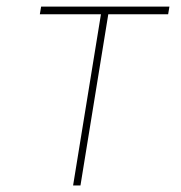

<svg xmlns="http://www.w3.org/2000/svg" viewBox="-20 -566 551 586"><path d="M101.6 -522.5 105.5 -545.9H497.1L493.2 -522.5H310.5L225.6 0H203.1L288.1 -522.5Z"/></svg>

Font: Inter Tight Thin
Style: Italic
Weight: 250
Italic angle: -9.39999°
Designer: Rasmus Andersson
Foundry: rsms
Version: Version 3.004